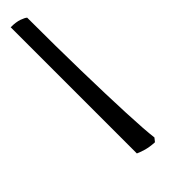

<svg xmlns="http://www.w3.org/2000/svg" viewBox="16 -226 510 510"><g transform="rotate(45 271.0 28.5)"><path d="M-18 60Q-18 40 -13.5 27.5Q-9 15 -5 11Q103 11 196.5 9Q290 7 358.5 4Q427 1 459 -3L469 5Q468 25 463.5 39.5Q459 54 456 60Z"/></g></svg>

Font: Texturina 72pt 72pt Medium
Style: Italic
Weight: 500
Italic angle: -11°
Designer: Guillermo Torres Carreño
Foundry: Omnibus-Type
Version: Version 1.002; ttfautohint (v1.8.3)